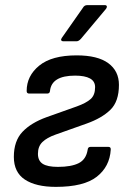

<svg xmlns="http://www.w3.org/2000/svg" viewBox="-20 -717 509 749"><path d="M198 12Q120 12 77 -16.5Q34 -45 34 -105Q34 -167 67.5 -202.5Q101 -238 162 -260L280 -302Q316 -315 333.5 -330.5Q351 -346 351 -377Q351 -400 331 -411Q311 -422 273 -422Q181 -422 175 -362Q174 -352 164 -352H94Q84 -352 84 -362Q84 -421 133 -461Q182 -501 279 -501Q361 -501 402.5 -470.5Q444 -440 444 -386Q444 -321 410.5 -288.5Q377 -256 318 -235L197 -192Q163 -180 145.5 -163Q128 -146 128 -117Q128 -90 146.5 -78Q165 -66 206 -66Q258 -66 287 -80.5Q316 -95 322 -133Q323 -144 333 -144H403Q413 -144 412 -133Q408 -67 357.5 -27.5Q307 12 198 12ZM226 -556Q221 -556 219 -559.5Q217 -563 221 -569L303 -686Q309 -697 320 -697H389Q395 -697 396.5 -693Q398 -689 394 -683L296 -566Q287 -556 279 -556Z"/></svg>

Font: Sofia Sans Medium
Style: Italic
Weight: 500
Italic angle: -9°
Version: Version 4.101